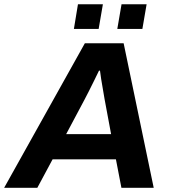

<svg xmlns="http://www.w3.org/2000/svg" viewBox="-59 -892 803 912"><path d="M-39.3 0 344 -686.4H528.3L671.1 0H517.7L491.6 -135.3H190.9L118.3 0ZM255.3 -254.9H468.7L437.7 -421.3Q434.1 -445 429.5 -469.5Q424.8 -494 421.5 -516.8Q418.2 -539.7 416 -556.3H411.2Q401.2 -535.8 388.7 -510.2Q376.1 -484.6 364 -460.5Q352 -436.4 342.5 -418.9ZM292 -754.6 311.3 -871.7H429.7L409.6 -754.6ZM498.2 -754.6 518.3 -871.7H637.4L617.3 -754.6Z"/></svg>

Font: Archivo Variable SemiBold
Style: Italic
Weight: 600
Italic angle: -10°
Designer: Hector Gatti
Foundry: Omnibus-Type
Version: Version 2.001